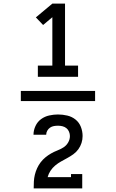

<svg xmlns="http://www.w3.org/2000/svg" viewBox="-20 -870 640 1060"><path d="M189 -446V-508H269V-775L218 -732L178 -774L269 -850H339V-508H411V-446ZM434 170H166Q166 151 167 132Q168 113 172.5 94.5Q177 76 185 58.5Q193 41 204.5 26Q216 11 230.5 -1Q245 -13 261.5 -22.5Q278 -32 296 -39Q314 -46 330 -56Q346 -66 356 -83Q366 -100 366 -119Q366 -131 361 -143Q356 -155 346.5 -162.5Q337 -170 325 -173Q313 -176 300 -176Q289 -176 277.5 -174Q266 -172 256.5 -165.5Q247 -159 241 -148.5Q235 -138 235 -126Q235 -126 235 -126Q235 -126 235 -126H165Q165 -126 165 -126.5Q165 -127 165 -127Q165 -151 176 -174.5Q187 -198 207 -212.5Q227 -227 251.5 -232.5Q276 -238 300 -238Q326 -238 351.5 -232Q377 -226 397 -210Q417 -194 426.5 -169.5Q436 -145 436 -119Q436 -99 430 -80.5Q424 -62 412.5 -46Q401 -30 385 -18.5Q369 -7 351.5 2.5Q334 12 317 21.5Q300 31 285 43.5Q270 56 259 72.5Q248 89 243 108H372V91H434ZM95 -312V-368H505V-312Z"/></svg>

Font: Iosevka Curly Slab Extended
Style: Regular
Weight: 400
Width: 7
Monospace: yes
Designer: Belleve Invis
Foundry: Belleve Invis
Version: Version 11.1.0; ttfautohint (v1.8.3)